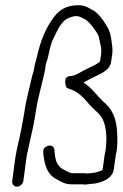

<svg xmlns="http://www.w3.org/2000/svg" viewBox="-20 -724 463 724"><path d="M68 -41 80 -131C83 -150 88 -167 92 -188C101 -227 109 -262 115 -303C120 -337 127 -365 135 -397C140 -420 148 -446 151 -468C151 -480 156 -492 160 -504C166 -530 170 -555 180 -576C193 -602 205 -634 229 -651C238 -657 263 -667 277 -662L288 -658C292 -655 297 -653 301 -651C311 -645 324 -631 331 -621C339 -609 349 -598 353 -584C356 -563 365 -544 361 -518L357 -492C340 -477 317 -470 297 -459C283 -452 263 -437 244 -437C237 -436 232 -434 229 -430C223 -420 227 -395 233 -392C242 -389 241 -389 247 -387C277 -377 299 -351 317 -330C331 -314 348 -302 360 -286C381 -259 385 -205 378 -156C376 -149 375 -142 374 -135L367 -85C367 -84 367 -84 366 -83C351 -74 327 -70 306 -70C301 -71 296 -71 291 -71H255C244 -71 238 -75 232 -78C223 -84 209 -88 203 -98C192 -109 187 -131 186 -149L185 -159C183 -186 140 -176 143 -150L144 -139C148 -101 160 -66 190 -50C208 -41 222 -29 249 -29H285C290 -29 295 -29 299 -28C304 -28 310 -29 318 -30L338 -32C368 -37 404 -52 409 -85L416 -135C417 -141 418 -148 420 -155C423 -177 423 -197 422 -217C420 -280 403 -314 366 -344C343 -367 324 -394 295 -413C307 -419 314 -423 327 -430C352 -443 394 -456 399 -491L403 -518C405 -531 404 -546 402 -558C399 -584 396 -605 383 -625C370 -647 350 -677 326 -688C308 -698 296 -706 266 -704C228 -702 202 -685 183 -659C152 -618 133 -571 119 -509C116 -494 110 -482 109 -467C107 -453 102 -443 99 -428C90 -386 78 -347 72 -302C68 -275 64 -257 59 -231C53 -199 43 -163 38 -131L26 -41C24 -30 33 -20 44 -20C55 -20 66 -30 68 -41Z"/></svg>

Font: PolanStronk
Style: Ita
Weight: 500
Version: Version 1.0